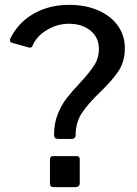

<svg xmlns="http://www.w3.org/2000/svg" viewBox="-20 -772 567 792"><path d="M22 -612Q54 -678 118 -715Q182 -752 265 -752Q333 -752 385.5 -729Q438 -706 466.5 -665.5Q495 -625 495 -574Q495 -519 469.5 -480Q444 -441 393 -392Q343 -344 317.5 -305.5Q292 -267 292 -214Q292 -208 288 -203.5Q284 -199 278 -199H219Q203 -199 203 -216Q203 -263 218 -300.5Q233 -338 254 -365.5Q275 -393 309 -429Q349 -472 368.5 -502.5Q388 -533 388 -570Q388 -617 353.5 -645.5Q319 -674 264 -674Q216 -674 173 -648Q130 -622 114 -583Q112 -578 109 -576.5Q106 -575 99 -576L28 -596Q18 -600 22 -612ZM309 -18Q309 -8 304 -4Q299 0 288 0H202Q193 0 189.5 -4Q186 -8 186 -16V-113Q186 -128 198 -128H297Q309 -128 309 -115Z"/></svg>

Font: Libre Franklin Medium
Style: Regular
Weight: 500
Designer: Pablo Impallari, Rodrigo Fuenzalida
Foundry: Impallari Type
Version: Version 1.002; ttfautohint (v1.5)